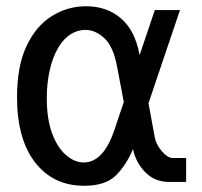

<svg xmlns="http://www.w3.org/2000/svg" viewBox="-20 -579 642 611"><path d="M248 12.2Q149.4 12.2 91.8 -62Q34.2 -136.2 34.2 -269.5Q34.2 -369.1 64.7 -433.1Q95.2 -497.1 145.3 -528.1Q195.3 -559.1 253.9 -559.1Q320.3 -559.1 365.2 -520.3Q410.2 -481.4 424.3 -403.8L472.7 -546.9H552.7L452.6 -250.5L472.2 -143.6Q476.1 -119.6 494.9 -97.9Q513.7 -76.2 529.3 -76.2H572.3V0H518.6Q472.7 0 442.4 -30.8Q412.1 -61.5 403.3 -104.5Q380.9 -51.8 347.7 -19.8Q314.5 12.2 248 12.2ZM246.1 -62Q309.6 -62 344.2 -166L374 -254.4L352.5 -367.2Q340.8 -430.7 312.3 -457.3Q283.7 -483.9 251.5 -483.9Q227.5 -483.9 205.6 -470.5Q183.6 -457 166.5 -429.2Q147.9 -398.4 138.4 -356.4Q128.9 -314.5 128.9 -267.1Q128.9 -199.2 146.2 -153.6Q163.6 -107.9 190.7 -85Q217.8 -62 246.1 -62Z"/></svg>

Font: Vazir Code Hack
Style: Code-Hack
Weight: 400
Foundry: DejaVu fonts team - Redesigned by Saber Rastikerdar
Version: Version 1.1.2